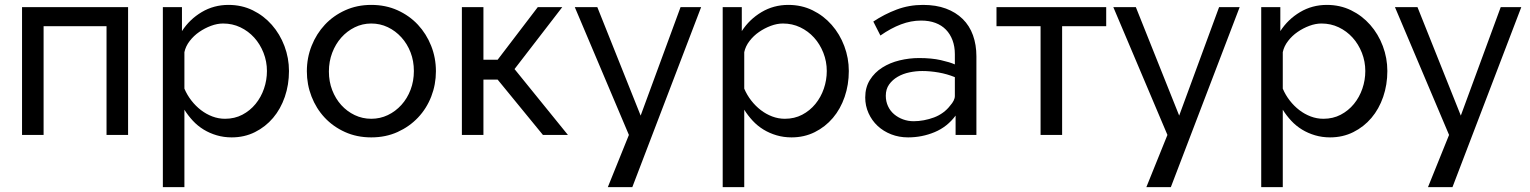

<svg xmlns="http://www.w3.org/2000/svg" viewBox="-20 -551 6249 784"><path d="M70 0V-522H503V0H415V-444H158V0Z M926 10Q894 10 865 1.5Q836 -7 811.5 -22Q787 -37 767.5 -58Q748 -79 733 -103V213H645V-522H723V-424Q754 -472 803.5 -501.5Q853 -531 913 -531Q967 -531 1012 -509Q1057 -487 1090 -449.5Q1123 -412 1141.5 -363Q1160 -314 1160 -261Q1160 -205 1143 -155.5Q1126 -106 1095 -69.5Q1064 -33 1021 -11.5Q978 10 926 10ZM899 -66Q938 -66 969.5 -82.5Q1001 -99 1023.5 -126.5Q1046 -154 1058 -189Q1070 -224 1070 -261Q1070 -300 1056 -335.5Q1042 -371 1018 -397.5Q994 -424 961.5 -439.5Q929 -455 891 -455Q867 -455 841.5 -445.5Q816 -436 793.5 -420.5Q771 -405 754.5 -383.5Q738 -362 733 -338V-189Q744 -163 761.5 -140.5Q779 -118 800.5 -101.5Q822 -85 847 -75.5Q872 -66 899 -66Z M1496 10Q1437 10 1388.5 -12Q1340 -34 1305.5 -71Q1271 -108 1252 -157Q1233 -206 1233 -260Q1233 -315 1252.5 -364Q1272 -413 1306.5 -450Q1341 -487 1389.5 -509Q1438 -531 1496 -531Q1555 -531 1603.5 -509Q1652 -487 1686.5 -450Q1721 -413 1740.5 -364Q1760 -315 1760 -260Q1760 -206 1741 -157Q1722 -108 1687 -71Q1652 -34 1603.5 -12Q1555 10 1496 10ZM1323 -259Q1323 -218 1336.5 -183Q1350 -148 1373.5 -122Q1397 -96 1428.5 -81Q1460 -66 1496 -66Q1532 -66 1563.5 -81Q1595 -96 1619 -122.5Q1643 -149 1656.5 -184.5Q1670 -220 1670 -261Q1670 -302 1656.5 -337Q1643 -372 1619 -398.5Q1595 -425 1563.5 -440Q1532 -455 1496 -455Q1460 -455 1428.5 -439.5Q1397 -424 1373.5 -397.5Q1350 -371 1336.5 -335.5Q1323 -300 1323 -259Z M1866 0V-522H1954V-307H2012L2176 -522H2276L2081 -269L2299 0H2197L2012 -226H1954V0Z M2843 -522 2562 213H2462L2548 0L2327 -522H2419L2596 -79L2759 -522Z M3212 10Q3180 10 3151 1.5Q3122 -7 3097.5 -22Q3073 -37 3053.5 -58Q3034 -79 3019 -103V213H2931V-522H3009V-424Q3040 -472 3089.5 -501.5Q3139 -531 3199 -531Q3253 -531 3298 -509Q3343 -487 3376 -449.5Q3409 -412 3427.5 -363Q3446 -314 3446 -261Q3446 -205 3429 -155.5Q3412 -106 3381 -69.5Q3350 -33 3307 -11.5Q3264 10 3212 10ZM3185 -66Q3224 -66 3255.5 -82.5Q3287 -99 3309.5 -126.5Q3332 -154 3344 -189Q3356 -224 3356 -261Q3356 -300 3342 -335.5Q3328 -371 3304 -397.5Q3280 -424 3247.5 -439.5Q3215 -455 3177 -455Q3153 -455 3127.5 -445.5Q3102 -436 3079.5 -420.5Q3057 -405 3040.5 -383.5Q3024 -362 3019 -338V-189Q3030 -163 3047.5 -140.5Q3065 -118 3086.5 -101.5Q3108 -85 3133 -75.5Q3158 -66 3185 -66Z M3882 0V-79Q3848 -33 3796.5 -11.5Q3745 10 3688 10Q3651 10 3619 -2.5Q3587 -15 3563.5 -37Q3540 -59 3526.5 -89Q3513 -119 3513 -153Q3513 -194 3532 -224.5Q3551 -255 3582.5 -275Q3614 -295 3653.5 -304.5Q3693 -314 3733 -314Q3784 -314 3821.5 -305.5Q3859 -297 3879 -288V-330Q3879 -361 3869.5 -386.5Q3860 -412 3842.5 -430Q3825 -448 3799.5 -457.5Q3774 -467 3741 -467Q3700 -467 3659 -451.5Q3618 -436 3575 -406L3546 -463Q3591 -493 3641.5 -512Q3692 -531 3749 -531Q3802 -531 3842.5 -516Q3883 -501 3911 -473.5Q3939 -446 3953 -407Q3967 -368 3967 -321V0ZM3860 -120Q3869 -130 3874 -140Q3879 -150 3879 -159V-236Q3847 -249 3812.5 -255Q3778 -261 3746 -261Q3720 -261 3693.5 -255.5Q3667 -250 3645.5 -237.5Q3624 -225 3610.5 -206Q3597 -187 3597 -160Q3597 -137 3606 -117.5Q3615 -98 3631 -84.5Q3647 -71 3667.5 -63.5Q3688 -56 3711 -56Q3731 -56 3752.5 -60Q3774 -64 3794 -71.5Q3814 -79 3831 -91.5Q3848 -104 3860 -120Z M4229 0V-444H4049V-522H4497V-444H4317V0Z M5042 -522 4761 213H4661L4747 0L4526 -522H4618L4795 -79L4958 -522Z M5411 10Q5379 10 5350 1.5Q5321 -7 5296.5 -22Q5272 -37 5252.5 -58Q5233 -79 5218 -103V213H5130V-522H5208V-424Q5239 -472 5288.5 -501.5Q5338 -531 5398 -531Q5452 -531 5497 -509Q5542 -487 5575 -449.5Q5608 -412 5626.5 -363Q5645 -314 5645 -261Q5645 -205 5628 -155.5Q5611 -106 5580 -69.5Q5549 -33 5506 -11.5Q5463 10 5411 10ZM5384 -66Q5423 -66 5454.5 -82.5Q5486 -99 5508.5 -126.5Q5531 -154 5543 -189Q5555 -224 5555 -261Q5555 -300 5541 -335.5Q5527 -371 5503 -397.5Q5479 -424 5446.5 -439.5Q5414 -455 5376 -455Q5352 -455 5326.5 -445.5Q5301 -436 5278.5 -420.5Q5256 -405 5239.5 -383.5Q5223 -362 5218 -338V-189Q5229 -163 5246.5 -140.5Q5264 -118 5285.5 -101.5Q5307 -85 5332 -75.5Q5357 -66 5384 -66Z M6192 -522 5911 213H5811L5897 0L5676 -522H5768L5945 -79L6108 -522Z"/></svg>

Font: Rising Sun
Style: Regular
Weight: 400
Designer: Matt McInerney, Pablo Impallari, Rodrigo Fuenzalida (Raleway font), Stephen Hutchings (Greek), Cristiano Sobral (main ch
Foundry: The Rising Sun Project Authors
Version: Version 4.327; ttfautohint (v1.8.4.7-5d5b-dirty)